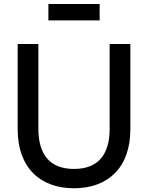

<svg xmlns="http://www.w3.org/2000/svg" viewBox="-20 -944 754 978"><path d="M226.5 -840H487.5V-923.5H226.5ZM357 15C529.5 15 644 -90 644 -285V-720H538.5V-288.5C538.5 -153.5 477.5 -83.5 357 -83.5C236.5 -83.5 175.5 -153.5 175.5 -288.5V-720H70V-285C70 -90 184.5 15 357 15Z"/></svg>

Font: Vela Sans SemBd
Style: Regular
Weight: 600
Designer: Principal design: Mikhail Sharanda - project Manrope.
Design modification: Ravid Balaliev
Foundry: Mikhail Sharanda
Version: Version 1.001